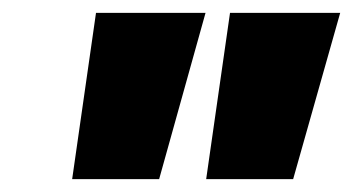

<svg xmlns="http://www.w3.org/2000/svg" viewBox="-20 -734 548 298"><path d="M92 -456 129 -714H299L227 -456ZM300 -456 337 -714H508L435 -456Z"/></svg>

Font: Noto Sans Display Condensed Black
Style: Italic
Weight: 900
Width: 3
Italic angle: -192°
Designer: Monotype Design Team
Foundry: Monotype Imaging Inc.
Version: Version 1.900